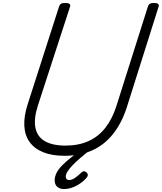

<svg xmlns="http://www.w3.org/2000/svg" viewBox="-20 -1035 1094 1299"><path d="M417 19Q332 19 272.5 -5Q213 -29 180.5 -74Q148 -119 144.5 -183.5Q141 -248 167 -329L380 -992Q384 -1004 393 -1009.5Q402 -1015 422 -1015Q441 -1015 449.5 -1009Q458 -1003 454 -990L236 -320Q208 -232 219.5 -171.5Q231 -111 282.5 -80.5Q334 -50 423 -50Q511 -50 578 -80Q645 -110 692 -169.5Q739 -229 767 -316L981 -992Q985 -1004 994 -1009.5Q1003 -1015 1022 -1015Q1061 -1015 1053 -990L838 -309Q803 -201 744 -127.5Q685 -54 603.5 -17.5Q522 19 417 19ZM413 244Q384 244 367 228.5Q350 213 350 185Q350 160 362.5 135Q375 110 400 84.5Q425 59 461 30.5Q497 2 544 -31L595 -28V-24Q557 5 525.5 32Q494 59 471.5 82.5Q449 106 437 125Q425 144 425 160Q425 171 431 177Q437 183 447 183Q466 183 486 169.5Q506 156 533 130Q538 125 547 124Q556 123 566 132Q573 139 574 147Q575 155 569 163Q550 187 523.5 205.5Q497 224 468.5 234Q440 244 413 244Z"/></svg>

Font: Playwrite US Trad Light
Style: Regular
Weight: 300
Designer: Veronika Burian, José Scaglione
Foundry: TypeTogether
Version: Version 1.003